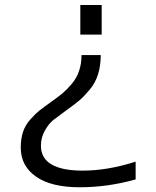

<svg xmlns="http://www.w3.org/2000/svg" viewBox="-20 -540 643 790"><path d="M310.5 -397.5V-519.5H398.4V-397.5ZM148.4 59.6Q148.4 161.1 318.4 162.1Q423.8 162.1 538.1 125V198.2Q423.8 230.5 307.6 230.5Q190.4 230.5 127.9 186.5Q65.4 142.6 65.4 67.4Q65.4 31.2 74.7 2.9Q84 -25.4 105 -48.8Q126 -72.3 142.1 -85Q158.2 -97.7 189.5 -120.1Q219.7 -141.6 236.8 -155.8Q253.9 -169.9 274.4 -193.8Q294.9 -217.8 305.2 -247.6Q315.4 -277.3 315.4 -313.5H394.5Q394.5 -269.5 383.3 -233.9Q372.1 -198.2 348.1 -169.9Q324.2 -141.6 305.7 -126Q287.1 -110.4 253.9 -86.9Q217.8 -60.5 199.7 -46.4Q181.6 -32.2 165 -3.4Q148.4 25.4 148.4 59.6Z"/></svg>

Font: Mgen+ 1c regular
Style: Regular
Weight: 400
Designer: [Source Han Sans]
Ryoko NISHIZUKA  (kana & ideographs); Paul D. Hunt (Latin, Greek & Cyrillic); Wenlong ZHANG  (bopomofo
Version: Version 1.059.20150602